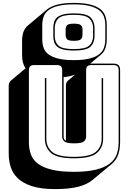

<svg xmlns="http://www.w3.org/2000/svg" viewBox="-20 -1168 886 1322"><path d="M359 134Q262 134 199.5 113.5Q137 93 102 59Q67 25 53.5 -19Q40 -63 40 -110V-575Q40 -588 43.5 -597Q47 -606 54 -612L156 -698Q143 -717 137.5 -739.5Q132 -762 132 -788V-886Q132 -919 141 -947Q150 -975 175 -995L305 -1104Q330 -1124 374.5 -1136Q419 -1148 488 -1148Q557 -1148 601.5 -1136.5Q646 -1125 671 -1105Q696 -1085 705.5 -1056.5Q715 -1028 715 -995V-897Q715 -864 705.5 -836Q696 -808 671 -788L601 -730H761Q785 -730 796 -719Q807 -708 807 -684V-189Q807 -143 794 -104Q781 -65 747 -37L617 71Q582 101 520 117.5Q458 134 359 134ZM705 -995Q705 -1027 695.5 -1053.5Q686 -1080 661.5 -1098.5Q637 -1117 595 -1127.5Q553 -1138 488 -1138Q423 -1138 381 -1127.5Q339 -1117 314.5 -1098.5Q290 -1080 280.5 -1053.5Q271 -1027 271 -995V-897Q271 -865 280.5 -838.5Q290 -812 314.5 -793.5Q339 -775 381 -764.5Q423 -754 488 -754Q553 -754 595 -764.5Q637 -775 661.5 -793.5Q686 -812 695.5 -838.5Q705 -865 705 -897ZM347 -920V-975Q347 -997 352.5 -1016Q358 -1035 373 -1048Q388 -1061 416 -1068.5Q444 -1076 488 -1076Q577 -1076 604 -1047.5Q631 -1019 631 -975V-920Q631 -875 604 -847.5Q577 -820 488 -820Q444 -820 416 -827Q388 -834 373 -847.5Q358 -861 352.5 -879.5Q347 -898 347 -920ZM488 -1066Q408 -1066 382.5 -1041.5Q357 -1017 357 -975V-920Q357 -878 382.5 -854Q408 -830 488 -830Q568 -830 594.5 -854Q621 -878 621 -920V-975Q621 -1016 594.5 -1041Q568 -1066 488 -1066ZM548 -930Q548 -908 537 -897.5Q526 -887 489 -887Q452 -887 442 -897.5Q432 -908 432 -930V-965Q432 -984 442 -994.5Q452 -1005 489 -1005Q526 -1005 537 -994.5Q548 -984 548 -965ZM797 -189V-684Q797 -703 788.5 -711.5Q780 -720 761 -720H609Q590 -720 581.5 -711.5Q573 -703 573 -684V-228Q573 -208 558 -194.5Q543 -181 490 -181Q438 -181 423 -194.5Q408 -208 408 -228V-684Q408 -703 399.5 -711.5Q391 -720 372 -720H215Q196 -720 187.5 -711.5Q179 -703 179 -684V-189Q179 -143 192.5 -105.5Q206 -68 240.5 -41.5Q275 -15 335 0Q395 15 488 15Q581 15 641 0Q701 -15 735.5 -41.5Q770 -68 783.5 -105.5Q797 -143 797 -189ZM434 -200V-575Q434 -588 437 -597Q440 -606 446 -611L447 -612L498 -655Q482 -648 461 -643.5Q440 -639 418 -637V-228Q418 -219 421 -211.5Q424 -204 434 -200ZM289 -630H299V-213Q299 -157 338.5 -122.5Q378 -88 489 -88Q600 -88 640 -122.5Q680 -157 680 -213V-630H690V-213Q690 -153 648 -115.5Q606 -78 489 -78Q372 -78 330.5 -115.5Q289 -153 289 -213Z"/></svg>

Font: Bungee Shade
Style: Regular
Weight: 400
Designer: David Jonathan Ross
Foundry: David Jonathan Ross
Version: Version 1.000;PS 1.0;hotconv 1.0.72;makeotf.lib2.5.5900